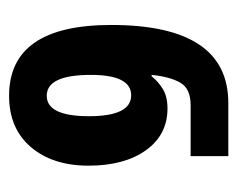

<svg xmlns="http://www.w3.org/2000/svg" viewBox="-70 -881 523 423"><g transform="rotate(90 191.5 -669.5)"><path d="M191 -428Q263 -428 304 -476Q345 -524 345 -603Q345 -682 311 -729.5Q277 -777 219 -777Q193 -777 176.5 -767Q160 -757 148 -742H145Q149 -782 162 -805Q175 -828 212 -828H324V-911H207Q35 -911 35 -653Q35 -428 191 -428ZM191 -511Q145 -511 145 -608Q145 -697 190 -697Q236 -697 236 -604Q236 -511 191 -511Z"/></g></svg>

Font: Noto Sans Georgian Condensed Extra
Style: Regular
Weight: 800
Width: 3
Designer: Monotype Design Team
Foundry: Monotype Imaging Inc.
Version: Version 1.901